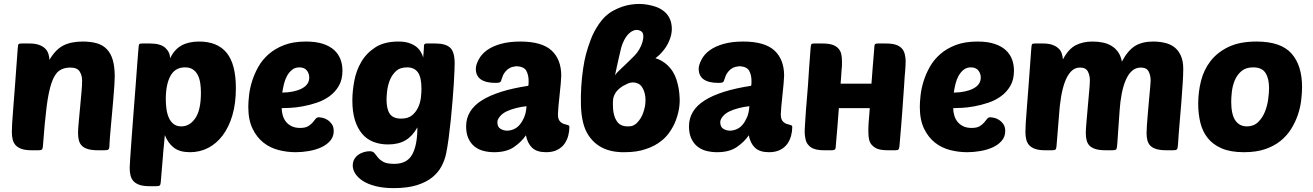

<svg xmlns="http://www.w3.org/2000/svg" viewBox="-20 -774 6761 989"><path d="M382 -88Q382 -110 385.5 -145.5Q389 -181 392.5 -220.5Q396 -260 399.5 -297Q403 -334 403 -359Q403 -385 390.5 -405.5Q378 -426 342 -426Q307 -426 284 -409Q261 -392 245.5 -347Q230 -302 220 -223Q210 -144 201 -20Q200 -8 196 -4Q192 0 179 0H143Q112 0 92.5 -6.5Q73 -13 61.5 -25Q50 -37 45.5 -54.5Q41 -72 41 -95Q41 -110 42.5 -137.5Q44 -165 48 -213.5Q52 -262 57.5 -336.5Q63 -411 71 -521Q72 -543 76 -547Q79 -550 92 -550H131Q161 -550 180.5 -543Q200 -536 212 -524.5Q224 -513 229 -497.5Q234 -482 235 -466Q266 -519 306 -539.5Q346 -560 406 -560Q448 -560 479 -551Q510 -542 530.5 -520.5Q551 -499 561 -464.5Q571 -430 571 -379Q571 -363 569 -333Q567 -303 564 -267.5Q561 -232 557.5 -193.5Q554 -155 551 -122Q548 -89 546 -64Q544 -39 544 -31Q544 -9 539 -4.5Q534 0 517 0H485Q453 0 433 -6Q413 -12 402 -23Q391 -34 386.5 -50.5Q382 -67 382 -88Z M1006 -560Q1100 -560 1147.5 -502Q1195 -444 1195 -319Q1195 -241 1177 -180Q1159 -119 1127 -76.5Q1095 -34 1052 -12Q1009 10 959 10Q906 10 876 -13Q846 -36 829 -78Q826 -42 824 -23Q822 -4 821 7.5Q820 19 819.5 28Q819 37 817.5 52Q816 67 814 93Q812 119 808 165Q807 177 803 181Q799 185 786 185H750Q719 185 699.5 178.5Q680 172 668.5 160Q657 148 652.5 130.5Q648 113 648 90Q648 80 651 36Q654 -8 658.5 -69.5Q663 -131 668.5 -202Q674 -273 679 -337.5Q684 -402 687.5 -452Q691 -502 693 -521Q694 -543 698 -547Q701 -550 714 -550H753Q807 -550 831.5 -527.5Q856 -505 856 -474Q879 -520 915.5 -540Q952 -560 1006 -560ZM933 -427Q882 -427 858 -383Q834 -339 834 -263Q834 -237 837.5 -212Q841 -187 850 -167Q859 -147 874.5 -135Q890 -123 914 -123Q957 -123 986 -165Q1015 -207 1015 -297Q1015 -322 1011.5 -345.5Q1008 -369 999 -387Q990 -405 974 -416Q958 -427 933 -427Z M1503 10Q1459 10 1415.5 -1Q1372 -12 1337.5 -39Q1303 -66 1281 -111Q1259 -156 1259 -224Q1259 -249 1263 -284Q1267 -319 1278.5 -356Q1290 -393 1310.5 -429.5Q1331 -466 1364 -495Q1397 -524 1444 -542Q1491 -560 1556 -560Q1608 -560 1644 -548Q1680 -536 1702 -515.5Q1724 -495 1734 -468Q1744 -441 1744 -410Q1744 -364 1725.5 -332Q1707 -300 1677.5 -278.5Q1648 -257 1612 -245Q1576 -233 1541 -226.5Q1506 -220 1476.5 -218.5Q1447 -217 1431 -217Q1431 -198 1436.5 -179.5Q1442 -161 1453 -147Q1464 -133 1482 -124Q1500 -115 1526 -115Q1552 -115 1566.5 -123.5Q1581 -132 1590 -142.5Q1599 -153 1605.5 -161.5Q1612 -170 1623 -170Q1628 -170 1640.5 -167.5Q1653 -165 1666 -157Q1679 -149 1689 -135Q1699 -121 1699 -99Q1699 -70 1681 -49Q1663 -28 1634.5 -15Q1606 -2 1571 4Q1536 10 1503 10ZM1522 -427Q1500 -427 1484.5 -414.5Q1469 -402 1458.5 -383Q1448 -364 1442.5 -341Q1437 -318 1434 -297Q1496 -298 1534.5 -318Q1573 -338 1573 -375Q1573 -395 1560.5 -411Q1548 -427 1522 -427Z M2130 -118Q2105 -73 2069 -51.5Q2033 -30 1979 -30Q1938 -30 1904 -43Q1870 -56 1846 -84Q1822 -112 1808.5 -154.5Q1795 -197 1795 -256Q1795 -304 1805 -357.5Q1815 -411 1841.5 -456Q1868 -501 1914 -530.5Q1960 -560 2032 -560Q2062 -560 2083.5 -553.5Q2105 -547 2120.5 -536Q2136 -525 2145.5 -510Q2155 -495 2160 -478Q2160 -477 2160.5 -485.5Q2161 -494 2162 -505Q2163 -516 2163.5 -526.5Q2164 -537 2164 -540Q2165 -550 2177 -550H2223Q2275 -550 2298.5 -528.5Q2322 -507 2322 -447Q2322 -439 2321 -410.5Q2320 -382 2317.5 -342Q2315 -302 2311 -253.5Q2307 -205 2302 -156Q2297 -107 2291 -62Q2285 -17 2278 17Q2271 51 2254 83Q2237 115 2206 140Q2175 165 2126.5 180Q2078 195 2008 195Q1955 195 1915.5 185Q1876 175 1850 158.5Q1824 142 1810.5 121Q1797 100 1797 79Q1797 60 1805 46Q1813 32 1826 23Q1839 14 1854.5 9.5Q1870 5 1884 5Q1901 5 1909 15Q1917 25 1927 37.5Q1937 50 1955 60Q1973 70 2011 70Q2077 70 2103.5 21.5Q2130 -27 2130 -118ZM2046 -163Q2082 -163 2102.5 -180Q2123 -197 2134 -221Q2145 -245 2148 -271Q2151 -297 2151 -316Q2151 -376 2132.5 -401.5Q2114 -427 2077 -427Q2040 -427 2019 -407Q1998 -387 1987.5 -359.5Q1977 -332 1974 -304.5Q1971 -277 1971 -262Q1971 -212 1988 -187.5Q2005 -163 2046 -163Z M2692 -227Q2664 -224 2637 -217Q2610 -210 2589 -200Q2568 -190 2555 -174Q2542 -158 2542 -145Q2542 -120 2558 -110.5Q2574 -101 2592 -101Q2609 -101 2626.5 -108.5Q2644 -116 2657 -131.5Q2670 -147 2680 -170Q2690 -193 2692 -227ZM2381 -123Q2381 -206 2462 -257Q2543 -308 2701 -332Q2702 -334 2702.5 -339.5Q2703 -345 2703 -356Q2703 -388 2691 -409.5Q2679 -431 2641 -433Q2620 -431 2607 -424.5Q2594 -418 2584.5 -406.5Q2575 -395 2571.5 -387Q2568 -379 2562 -361Q2560 -352 2553.5 -349.5Q2547 -347 2533 -347Q2431 -347 2431 -420Q2431 -439 2445.5 -467Q2460 -495 2488.5 -515.5Q2517 -536 2560 -548Q2603 -560 2660 -560Q2771 -560 2821 -514Q2871 -468 2871 -384Q2871 -373 2868.5 -344.5Q2866 -316 2862.5 -284.5Q2859 -253 2856.5 -225Q2854 -197 2854 -186Q2854 -161 2863 -150.5Q2872 -140 2883.5 -136Q2895 -132 2904 -130Q2913 -128 2913 -120Q2913 -98 2907 -75Q2901 -52 2887.5 -33Q2874 -14 2850.5 -2Q2827 10 2793 10Q2745 10 2721 -13Q2697 -36 2689 -77Q2665 -42 2626.5 -16Q2588 10 2526 10Q2496 10 2469.5 3Q2443 -4 2423.5 -20Q2404 -36 2392.5 -61.5Q2381 -87 2381 -123Z M3476 -317Q3480 -294 3481 -266Q3482 -238 3476.5 -208Q3471 -178 3458.5 -147Q3446 -116 3423 -85Q3407 -64 3386 -48Q3353 -21 3306 -6Q3261 10 3197 10Q3189 10 3182 10Q3175 10 3167 9Q3136 7 3106.5 -3Q3077 -13 3053 -31.5Q3029 -50 3011 -77.5Q2993 -105 2984 -141Q2974 -180 2972.5 -229Q2971 -278 2974 -326.5Q2977 -375 2983.5 -419Q2990 -463 2998 -493Q3008 -531 3023.5 -571.5Q3039 -612 3063 -647Q3063 -648 3064 -649Q3097 -697 3141.5 -720.5Q3186 -744 3230.5 -750.5Q3275 -757 3314.5 -750Q3354 -743 3377 -731Q3423 -707 3435.5 -662.5Q3448 -618 3430 -571Q3422 -549 3410.5 -532Q3399 -515 3387.5 -502.5Q3376 -490 3367 -483Q3358 -476 3356 -474Q3361 -473 3371 -469Q3396 -458 3414.5 -441.5Q3433 -425 3445.5 -405Q3458 -385 3465 -362.5Q3472 -340 3476 -317ZM3281 -614Q3265 -623 3249 -618.5Q3233 -614 3219.5 -601Q3206 -588 3196 -569Q3186 -550 3180 -529Q3175 -509 3169.5 -484.5Q3164 -460 3159 -438Q3154 -412 3148 -386Q3153 -394 3161.5 -403Q3170 -412 3182 -423Q3191 -431 3207.5 -447Q3224 -463 3249 -488Q3262 -501 3273 -520Q3284 -539 3289.5 -558Q3295 -577 3293.5 -592.5Q3292 -608 3281 -614ZM3302 -225Q3305 -241 3305 -259.5Q3305 -278 3300.5 -295Q3296 -312 3287.5 -325Q3279 -338 3266 -344Q3240 -355 3214.5 -344Q3189 -333 3173 -320Q3157 -307 3149 -293Q3141 -279 3139 -268Q3137 -254 3137 -239.5Q3137 -225 3138 -211Q3142 -173 3156 -152Q3173 -123 3213 -123Q3219 -123 3224.5 -123.5Q3230 -124 3235 -125Q3250 -130 3261 -141Q3272 -152 3280.5 -166Q3289 -180 3294 -195.5Q3299 -211 3302 -225Z M3840 -227Q3812 -224 3785 -217Q3758 -210 3737 -200Q3716 -190 3703 -174Q3690 -158 3690 -145Q3690 -120 3706 -110.5Q3722 -101 3740 -101Q3757 -101 3774.5 -108.5Q3792 -116 3805 -131.5Q3818 -147 3828 -170Q3838 -193 3840 -227ZM3529 -123Q3529 -206 3610 -257Q3691 -308 3849 -332Q3850 -334 3850.5 -339.5Q3851 -345 3851 -356Q3851 -388 3839 -409.5Q3827 -431 3789 -433Q3768 -431 3755 -424.5Q3742 -418 3732.5 -406.5Q3723 -395 3719.5 -387Q3716 -379 3710 -361Q3708 -352 3701.5 -349.5Q3695 -347 3681 -347Q3579 -347 3579 -420Q3579 -439 3593.5 -467Q3608 -495 3636.5 -515.5Q3665 -536 3708 -548Q3751 -560 3808 -560Q3919 -560 3969 -514Q4019 -468 4019 -384Q4019 -373 4016.5 -344.5Q4014 -316 4010.5 -284.5Q4007 -253 4004.5 -225Q4002 -197 4002 -186Q4002 -161 4011 -150.5Q4020 -140 4031.5 -136Q4043 -132 4052 -130Q4061 -128 4061 -120Q4061 -98 4055 -75Q4049 -52 4035.5 -33Q4022 -14 3998.5 -2Q3975 10 3941 10Q3893 10 3869 -13Q3845 -36 3837 -77Q3813 -42 3774.5 -16Q3736 10 3674 10Q3644 10 3617.5 3Q3591 -4 3571.5 -20Q3552 -36 3540.5 -61.5Q3529 -87 3529 -123Z M4640 -497Q4642 -488 4643.5 -479Q4645 -470 4645 -459Q4645 -451 4644.5 -440Q4644 -429 4643 -414Q4640 -385 4637 -332Q4634 -279 4628 -204Q4625 -166 4621.5 -120Q4618 -74 4613 -20Q4611 -7 4608 -4Q4604 0 4591 0H4555Q4523 0 4504 -6Q4487 -11 4473 -25Q4461 -37 4457 -54Q4453 -70 4453 -95Q4453 -103 4453 -113Q4453 -123 4454 -137Q4456 -166 4460 -213V-217H4301Q4301 -209 4300 -204Q4297 -166 4293.5 -120Q4290 -74 4285 -20Q4285 -7 4280 -4Q4277 0 4263 0H4227Q4196 0 4177 -6Q4157 -12 4146 -25Q4134 -37 4130 -54Q4128 -63 4126.5 -73Q4125 -83 4125 -95Q4125 -103 4125.5 -113Q4126 -123 4127 -137Q4128 -151 4129 -170Q4130 -189 4132 -213Q4134 -237 4136.5 -267.5Q4139 -298 4142 -336Q4144 -374 4147.5 -419.5Q4151 -465 4155 -521Q4156 -542 4160 -547Q4163 -550 4176 -550H4215Q4246 -550 4266 -544Q4285 -538 4297 -526Q4309 -513 4313 -497Q4317 -481 4317 -459Q4317 -451 4317 -440Q4317 -429 4315 -414Q4314 -400 4313 -382.5Q4312 -365 4310 -343H4469Q4472 -379 4475 -423Q4478 -467 4483 -521Q4483 -542 4488 -547Q4491 -550 4504 -550H4543Q4573 -550 4593 -544Q4612 -538 4624 -526Q4635 -515 4640 -497Z M4962 10Q4918 10 4874.5 -1Q4831 -12 4796.5 -39Q4762 -66 4740 -111Q4718 -156 4718 -224Q4718 -249 4722 -284Q4726 -319 4737.5 -356Q4749 -393 4769.5 -429.5Q4790 -466 4823 -495Q4856 -524 4903 -542Q4950 -560 5015 -560Q5067 -560 5103 -548Q5139 -536 5161 -515.5Q5183 -495 5193 -468Q5203 -441 5203 -410Q5203 -364 5184.5 -332Q5166 -300 5136.5 -278.5Q5107 -257 5071 -245Q5035 -233 5000 -226.5Q4965 -220 4935.5 -218.5Q4906 -217 4890 -217Q4890 -198 4895.5 -179.5Q4901 -161 4912 -147Q4923 -133 4941 -124Q4959 -115 4985 -115Q5011 -115 5025.5 -123.5Q5040 -132 5049 -142.5Q5058 -153 5064.5 -161.5Q5071 -170 5082 -170Q5087 -170 5099.5 -167.5Q5112 -165 5125 -157Q5138 -149 5148 -135Q5158 -121 5158 -99Q5158 -70 5140 -49Q5122 -28 5093.5 -15Q5065 -2 5030 4Q4995 10 4962 10ZM4981 -427Q4959 -427 4943.5 -414.5Q4928 -402 4917.5 -383Q4907 -364 4901.5 -341Q4896 -318 4893 -297Q4955 -298 4993.5 -318Q5032 -338 5032 -375Q5032 -395 5019.5 -411Q5007 -427 4981 -427Z M5435 -180Q5432 -134 5428 -92.5Q5424 -51 5422 -20Q5421 -8 5417 -4Q5413 0 5400 0H5364Q5333 0 5313.5 -6.5Q5294 -13 5282.5 -25Q5271 -37 5266.5 -54.5Q5262 -72 5262 -95Q5262 -110 5263.5 -137.5Q5265 -165 5269 -213.5Q5273 -262 5278.5 -336.5Q5284 -411 5292 -521Q5293 -543 5297 -547Q5300 -550 5313 -550H5352Q5382 -550 5401 -543Q5420 -536 5432 -525Q5444 -514 5449 -499Q5454 -484 5455 -468Q5484 -522 5521 -541Q5558 -560 5608 -560Q5635 -560 5660 -555Q5685 -550 5705 -538Q5725 -526 5739 -506.5Q5753 -487 5759 -457Q5790 -515 5827 -537.5Q5864 -560 5920 -560Q5951 -560 5979.5 -553.5Q6008 -547 6029 -531Q6050 -515 6062.5 -487.5Q6075 -460 6075 -419Q6075 -388 6072 -343Q6069 -298 6065 -245.5Q6061 -193 6056 -137.5Q6051 -82 6048 -31Q6047 -20 6046 -14Q6045 -8 6042.5 -5Q6040 -2 6035 -1Q6030 0 6021 0H5989Q5957 0 5937 -6Q5917 -12 5906 -23Q5895 -34 5890.5 -50.5Q5886 -67 5886 -88Q5886 -101 5887.5 -125Q5889 -149 5891.5 -177Q5894 -205 5896.5 -235Q5899 -265 5901.5 -290.5Q5904 -316 5905.5 -335Q5907 -354 5907 -360Q5907 -386 5896.5 -406Q5886 -426 5856 -426Q5830 -426 5811 -409Q5792 -392 5779 -362Q5766 -332 5758 -291Q5750 -250 5747 -202Q5745 -171 5742 -131Q5739 -91 5735 -31Q5734 -20 5733 -14Q5732 -8 5729.5 -5Q5727 -2 5722 -1Q5717 0 5708 0H5676Q5644 0 5624 -6Q5604 -12 5593 -23Q5582 -34 5577.5 -50.5Q5573 -67 5573 -88Q5573 -108 5576.5 -146.5Q5580 -185 5583.5 -226.5Q5587 -268 5590.5 -305.5Q5594 -343 5594 -360Q5594 -386 5583.5 -406Q5573 -426 5543 -426Q5516 -426 5497 -406Q5478 -386 5465.5 -352.5Q5453 -319 5445.5 -274Q5438 -229 5435 -180Z M6388 10Q6319 10 6273.5 -9.5Q6228 -29 6201 -63Q6174 -97 6163 -142.5Q6152 -188 6152 -240Q6152 -300 6166.5 -357.5Q6181 -415 6216 -460Q6251 -505 6308.5 -532.5Q6366 -560 6452 -560Q6578 -560 6632.5 -498.5Q6687 -437 6687 -326Q6687 -295 6682.5 -257.5Q6678 -220 6665.5 -183Q6653 -146 6631.5 -111Q6610 -76 6577 -49Q6544 -22 6497.5 -6Q6451 10 6388 10ZM6435 -427Q6397 -427 6374.5 -407.5Q6352 -388 6340.5 -360.5Q6329 -333 6325.5 -302.5Q6322 -272 6322 -251Q6322 -185 6343 -154Q6364 -123 6403 -123Q6438 -123 6460.5 -145Q6483 -167 6495.5 -198Q6508 -229 6512.5 -263Q6517 -297 6517 -320Q6517 -370 6498.5 -398.5Q6480 -427 6435 -427Z"/></svg>

Font: Poetsen One
Style: Regular
Weight: 400
Designer: Pablo Impallari, Rodrigo Fuenzalida
Foundry: Pablo Impallari, Rodrigo Fuenzalida
Version: Version 1.001; ttfautohint (v0.93) -l 8 -r 50 -G 200 -x 14 -